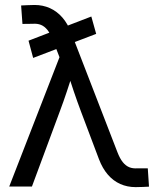

<svg xmlns="http://www.w3.org/2000/svg" viewBox="-20 -750 631 772"><path d="M113.3 -517.1 94.7 -586.4 347.2 -683.6 366.7 -613.8ZM17.1 0 219.2 -520 192.4 -589.4Q182.6 -614.7 170.9 -629.4Q159.2 -644 144.8 -649.9Q130.4 -655.8 111.3 -654.3L70.3 -653.8L64.9 -728Q76.7 -728.5 90.6 -729.2Q104.5 -730 119.1 -730Q152.3 -730 180.7 -717.3Q209 -704.6 230.7 -679.7Q252.4 -654.8 266.6 -617.7L452.1 -138.2Q461.9 -112.8 473.6 -98.1Q485.4 -83.5 499.8 -77.6Q514.2 -71.8 532.7 -73.2H574.2L579.1 0.5Q567.9 1 554 1.7Q540 2.4 525.4 2.4Q491.7 2.4 463.4 -10.3Q435.1 -22.9 413.6 -47.9Q392.1 -72.8 377.9 -109.9L305.2 -302.7Q290 -343.3 276.6 -382.8Q263.2 -422.4 250.5 -461.9H274.9Q262.2 -422.9 249 -382.8Q235.8 -342.8 220.7 -302.7L108.4 0Z"/></svg>

Font: Inter 28pt
Style: Regular
Weight: 400
Designer: Rasmus Andersson
Foundry: rsms
Version: Version 4.001;git-66647c0bb